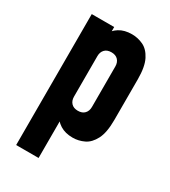

<svg xmlns="http://www.w3.org/2000/svg" viewBox="-182 -655 823 927"><g transform="rotate(30 229.0 -191.5)"><path d="M59 180V-550H184V-466L162 -495Q178 -527.5 206.5 -545.2Q235 -563 277 -563Q309.5 -563 339.8 -548.8Q370 -534.5 389.5 -496.5Q409 -458.5 409 -388V-162Q409 -91.5 389.5 -53.8Q370 -16 339.8 -1.5Q309.5 13 277 13Q235 13 206.5 -5Q178 -23 162 -55L184 -84V180ZM234 -112Q258 -112 271 -125.8Q284 -139.5 284 -162V-388Q284 -410.5 271 -424.2Q258 -438 234 -438Q210 -438 197 -424.2Q184 -410.5 184 -388V-162Q184 -139.5 197 -125.8Q210 -112 234 -112Z"/></g></svg>

Font: Mohave Light
Style: Regular
Weight: 300
Designer: Gumpita Rahayu
Foundry: Tokotype
Version: Version 2.003